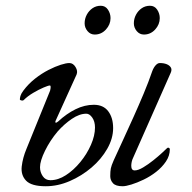

<svg xmlns="http://www.w3.org/2000/svg" viewBox="-20 -633 668 667"><path d="M406 14Q382 14 372.5 3.5Q363 -7 363 -21Q363 -38 365 -48Q367 -58 375 -76Q391 -111 408.5 -149Q426 -187 444 -227Q462 -267 479 -307.5Q496 -348 509 -386Q514 -399 521 -406.5Q528 -414 535 -414Q549 -414 559 -410Q569 -406 573.5 -398.5Q578 -391 573 -380L443 -86Q439 -78 437.5 -70.5Q436 -63 436 -57Q436 -41 448 -41Q460 -41 477.5 -51.5Q495 -62 512.5 -76Q530 -90 543 -102Q556 -114 560 -118Q562 -120 564 -120Q566 -120 568 -118.5Q570 -117 570 -115Q570 -92 556.5 -72Q543 -52 522.5 -36Q502 -20 479 -9Q456 2 436.5 8Q417 14 406 14ZM139 14Q89 14 70.5 -5.5Q52 -25 55.5 -55Q59 -85 72 -116Q92 -166 113 -217Q134 -268 154 -318Q156 -326 156 -331Q156 -336 153 -336Q148 -336 131.5 -329Q115 -322 95.5 -310.5Q76 -299 62 -285Q60 -283 54.5 -284Q49 -285 49 -288Q49 -292 51 -299.5Q53 -307 61 -318Q79 -342 102 -360Q125 -378 148.5 -390Q172 -402 191 -408Q210 -414 221 -414Q234 -414 242.5 -400Q251 -386 246 -374L173 -213Q171 -208 173.5 -207Q176 -206 182 -211Q211 -238 242.5 -253.5Q274 -269 306 -269Q339 -269 356 -246.5Q373 -224 373 -188Q373 -152 352.5 -116Q332 -80 298 -51Q264 -22 222.5 -4Q181 14 139 14ZM155 -7Q182 -7 209 -24.5Q236 -42 259 -70Q282 -98 296 -130Q310 -162 310 -190Q310 -211 300.5 -224.5Q291 -238 280 -238Q256 -238 229.5 -220Q203 -202 180 -176Q154 -145 136.5 -109.5Q119 -74 119 -52Q119 -35 128.5 -21Q138 -7 155 -7ZM480 -513Q465 -513 455 -525Q445 -537 445 -552Q445 -568 452.5 -582Q460 -596 472.5 -604.5Q485 -613 501 -613Q517 -613 526 -599.5Q535 -586 535 -570Q535 -548 519 -530.5Q503 -513 480 -513ZM309 -513Q294 -513 284 -525Q274 -537 274 -552Q274 -568 281.5 -582Q289 -596 301.5 -604.5Q314 -613 330 -613Q346 -613 355 -599.5Q364 -586 364 -570Q364 -548 348 -530.5Q332 -513 309 -513Z"/></svg>

Font: EB Garamond
Style: Italic
Weight: 400
Italic angle: -17.2°
Designer: Georg Duffner and Octavio Pardo
Foundry: Georg Duffner
Version: Version 1.001